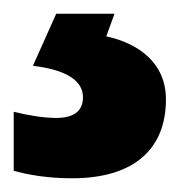

<svg xmlns="http://www.w3.org/2000/svg" viewBox="-29 -20 262 280"><path d="M213 125C213 71 172 43 126 33L138 0H53L19 76C69 82 92 98 92 122C92 143 77 152 53 152C34 152 11 148 -9 143V229C12 235 41 240 76 240C168 240 213 196 213 125Z"/></svg>

Font: Noto Sans Arabic UI SmCn XBd
Style: Regular
Weight: 800
Width: 4
Designer: Monotype Design Team, Nadine Chahine and Nizar Qandah
Foundry: Monotype Imaging Inc.
Version: Version 2.010